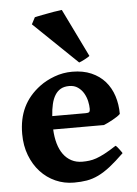

<svg xmlns="http://www.w3.org/2000/svg" viewBox="-54 -784 598 839"><g transform="rotate(-5 245.5 -364.0)"><path d="M252 -407.7Q230 -407.7 214.8 -399.2Q199.7 -390.6 189.7 -374.5Q179.7 -358.4 174.3 -335.4Q168.9 -312.5 167 -283.2H314.5Q325.7 -283.2 329.3 -286.9Q333 -290.5 333 -300.8Q333 -315.9 328.9 -334.5Q324.7 -353 315.2 -369.4Q305.7 -385.7 290 -396.7Q274.4 -407.7 252 -407.7ZM461.9 -267.1Q457.5 -262.2 448.5 -256.1Q439.5 -250 428.7 -244.1Q418 -238.3 407.2 -232.9Q396.5 -227.5 388.7 -224.6H166Q167.5 -190.9 175.5 -162.8Q183.6 -134.8 198 -115Q212.4 -95.2 233.4 -84.2Q254.4 -73.2 281.2 -73.2Q296.4 -73.2 311 -75Q325.7 -76.7 342.5 -82.5Q359.4 -88.4 380.6 -99.6Q401.9 -110.8 431.2 -129.9Q434.1 -128.4 438.5 -123.3Q442.9 -118.2 447 -112.5Q451.2 -106.9 454.6 -102.1Q458 -97.2 459 -95.2Q424.3 -61.5 397 -40Q369.6 -18.6 344.2 -6.3Q318.8 5.9 293.2 10.3Q267.6 14.6 236.8 14.6Q193.8 14.6 156 -2.2Q118.2 -19 90.1 -49.6Q62 -80.1 45.7 -122.6Q29.3 -165 29.3 -216.8Q29.3 -283.2 53.5 -333.3Q77.6 -383.3 127.4 -420.4Q154.8 -440.9 192.1 -454.8Q229.5 -468.8 270.5 -468.8Q318.4 -468.8 354.2 -453.1Q390.1 -437.5 414.1 -410.2Q438 -382.8 450 -345.9Q461.9 -309.1 461.9 -267.1ZM351.6 -531.2Q348.6 -528.3 342.3 -524.7Q335.9 -521 329.1 -517.3Q322.3 -513.7 315.7 -510.7Q309.1 -507.8 304.7 -506.3L113.3 -690.4L128.9 -720.2Q131.8 -721.2 140.9 -722.9Q149.9 -724.6 162.1 -727.1Q174.3 -729.5 187.7 -731.9Q201.2 -734.4 213.4 -736.6Q225.6 -738.8 235.4 -739.7L249 -741.7Z"/></g></svg>

Font: Gentium Book Basic
Style: Bold
Weight: 700
Designer: J. Victor Gaultney and Annie Olsen
Foundry: SIL International
Version: Version 1.102; 2013; Maintenance release